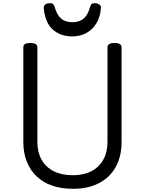

<svg xmlns="http://www.w3.org/2000/svg" viewBox="-20 -1163 906 1202"><path d="M436 19Q363 19 306 -1Q249 -21 209 -59Q169 -97 147.5 -151.5Q126 -206 126 -274V-867Q126 -881 137 -887.5Q148 -894 170 -894Q192 -894 203 -887.5Q214 -881 214 -867V-274Q214 -210 240.5 -163Q267 -116 316.5 -91Q366 -66 436 -66Q504 -66 552 -91Q600 -116 626.5 -163Q653 -210 653 -274V-867Q653 -881 664 -887.5Q675 -894 697 -894Q741 -894 741 -867V-274Q741 -183 704 -117Q667 -51 599 -16Q531 19 436 19ZM433 -935Q357 -935 309 -979.5Q261 -1024 254 -1114Q253 -1126 263 -1134.5Q273 -1143 292 -1143Q308 -1143 314 -1135.5Q320 -1128 324 -1114Q337 -1069 363 -1046.5Q389 -1024 433 -1024Q477 -1024 503.5 -1046.5Q530 -1069 542 -1114Q546 -1128 551.5 -1135.5Q557 -1143 573 -1143Q592 -1143 602.5 -1134.5Q613 -1126 612 -1114Q608 -1057 583.5 -1017Q559 -977 520 -956Q481 -935 433 -935Z"/></svg>

Font: Playwrite HR Lijeva
Style: Regular
Weight: 400
Designer: Veronika Burian, José Scaglione
Foundry: TypeTogether
Version: Version 1.002